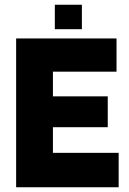

<svg xmlns="http://www.w3.org/2000/svg" viewBox="-20 -789 545 809"><path d="M480 0H48V-627H471V-487H203V-383H434V-253H203V-145H480ZM211 -666V-769H325V-666Z"/></svg>

Font: Blinker
Style: Regular
Weight: 400
Designer: Juergen Huber
Foundry: supertype
Version: 1.017